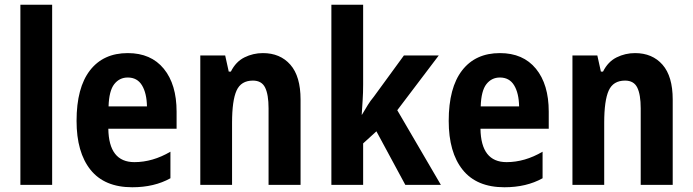

<svg xmlns="http://www.w3.org/2000/svg" viewBox="-20 -780 2922 810"><path d="M200 0H66V-760H200Z M519 -556Q617 -556 671 -490Q725 -424 725 -309V-237H437Q439 -96 547 -96Q624 -96 699 -140V-28Q631 10 538 10Q421 10 362 -63.5Q303 -137 303 -270Q303 -410 359.5 -483Q416 -556 519 -556ZM519 -453Q484 -453 462 -425Q440 -397 438 -331H600Q599 -387 579 -420Q559 -453 519 -453Z M1089 -556Q1162 -556 1205 -507Q1248 -458 1248 -360V0H1113V-323Q1113 -381 1098.5 -410.5Q1084 -440 1047 -440Q997 -440 978 -398Q959 -356 959 -262V0H825V-546H930L945 -478H954Q975 -520 1011.5 -538Q1048 -556 1089 -556Z M1512 -424Q1512 -388 1510 -359Q1508 -330 1506 -296H1507Q1522 -321 1532 -337.5Q1542 -354 1557 -372L1684 -546H1831L1656 -315L1840 0H1690L1568 -226L1512 -175V0H1378V-760H1512Z M2089 -556Q2187 -556 2241 -490Q2295 -424 2295 -309V-237H2007Q2009 -96 2117 -96Q2194 -96 2269 -140V-28Q2201 10 2108 10Q1991 10 1932 -63.5Q1873 -137 1873 -270Q1873 -410 1929.5 -483Q1986 -556 2089 -556ZM2089 -453Q2054 -453 2032 -425Q2010 -397 2008 -331H2170Q2169 -387 2149 -420Q2129 -453 2089 -453Z M2659 -556Q2732 -556 2775 -507Q2818 -458 2818 -360V0H2683V-323Q2683 -381 2668.5 -410.5Q2654 -440 2617 -440Q2567 -440 2548 -398Q2529 -356 2529 -262V0H2395V-546H2500L2515 -478H2524Q2545 -520 2581.5 -538Q2618 -556 2659 -556Z"/></svg>

Font: Noto Sans Gujarati Condensed
Style: Bold
Weight: 700
Width: 3
Designer: Jelle Bosma - Monotype Design Team, Universal Thirst
Foundry: Monotype Imaging Inc.
Version: Version 2.106; ttfautohint (v1.8.4.7-5d5b)